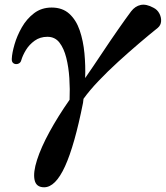

<svg xmlns="http://www.w3.org/2000/svg" viewBox="-20 -548 703 814"><path d="M167 246Q133 246 126.5 214.5Q120 183 137 130Q154 77 190 11Q226 -55 275 -125Q277 -170 274 -216.5Q271 -263 261 -303Q251 -343 232 -367.5Q213 -392 181 -392Q150 -392 127 -375.5Q104 -359 90 -336Q76 -313 70 -292Q67 -281 56.5 -277.5Q46 -274 37.5 -279.5Q29 -285 30 -299Q31 -323 41.5 -359.5Q52 -396 72.5 -432Q93 -468 124.5 -492Q156 -516 199 -516Q245 -516 274 -489.5Q303 -463 318 -419Q333 -375 338 -322Q343 -269 341 -217Q375 -266 411.5 -321Q448 -376 481.5 -424Q515 -472 536 -500Q553 -522 576.5 -527Q600 -532 631 -515Q647 -507 655.5 -491Q664 -475 663 -458Q662 -441 649 -430Q614 -402 570 -364.5Q526 -327 481 -286Q436 -245 397.5 -204.5Q359 -164 334 -129Q333 -125 333 -120.5Q333 -116 332 -112Q296 69 255.5 157.5Q215 246 167 246Z"/></svg>

Font: Zen Antique Soft
Style: Regular
Weight: 400
Designer: Yoshimichi Ohira
Foundry: Positype
Version: Version 1.001